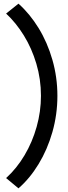

<svg xmlns="http://www.w3.org/2000/svg" viewBox="-20 -863 376 1060"><path d="M206.1 -334Q206.1 -425.8 180.7 -511.2Q155.3 -596.7 111.8 -667Q68.4 -737.3 13.7 -788.1L82 -842.8Q144.5 -787.1 193.1 -708Q241.7 -628.9 269.3 -532.7Q296.9 -436.5 296.9 -334Q296.9 -231 269.3 -134Q241.7 -37.1 193.1 42.7Q144.5 122.6 82 176.8L13.7 120.1Q72.3 66.9 115.5 -5.9Q158.7 -78.6 182.4 -163.1Q206.1 -247.6 206.1 -334Z"/></svg>

Font: Reddit Sans Vanilla SemiBold
Style: Regular
Weight: 600
Designer: Stephen Hutchings
Foundry: Reddit
Version: Version 1.013